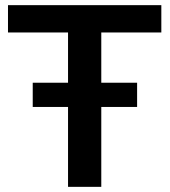

<svg xmlns="http://www.w3.org/2000/svg" viewBox="-20 -725 659 745"><path d="M244 0V-599H11V-705H606V-599H373V0ZM107 -310V-404H512V-310Z"/></svg>

Font: Mulish ExtraLight
Style: Bold
Weight: 700
Version: Version 3.603